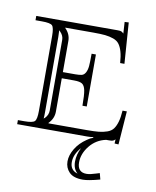

<svg xmlns="http://www.w3.org/2000/svg" viewBox="-78 -556 645 795"><g transform="rotate(10 244.5 -158.0)"><path d="M294.9 51.8Q267.1 82.5 267.1 115.2Q267.1 149.4 298.8 158.2Q279.8 141.6 279.8 110.8Q279.8 81.1 294.9 51.8ZM311 0H17.1V-17.1H43.9Q79.1 -17.1 87.6 -25.9Q96.2 -34.7 96.2 -69.8V-384.8Q96.2 -419.9 87.6 -428.5Q79.1 -437 43.9 -437H17.1V-455.1H358.9Q370.1 -455.1 374.5 -453.4Q378.9 -451.7 384.8 -445.8L381.8 -494.1L398.9 -495.1L411.1 -323.2H393.1Q391.1 -352.1 385.7 -370.6Q380.4 -389.2 371.8 -400.9Q363.3 -412.6 346.9 -418.5Q330.6 -424.3 311.8 -426.3Q293 -428.2 262.2 -428.2H144V-426.8Q166 -404.8 166 -376V-245.1H217.8Q236.3 -245.1 245.6 -247.6Q254.9 -250 261 -261Q267.1 -272 268.6 -289.3Q270 -306.6 270 -340.8H288.1V-122.1H270Q270 -167 266.1 -186.3Q262.2 -205.6 252.2 -212.4Q242.2 -219.2 217.8 -219.2H166V-79.1Q166 -49.8 144 -27.8V-25.9H306.2Q336.9 -25.9 355.7 -27.8Q374.5 -29.8 390.9 -35.6Q407.2 -41.5 415.8 -53.2Q424.3 -64.9 429.7 -83.5Q435.1 -102.1 437 -130.9H455.1L444.8 9.8L428.2 8.8L429.2 -8.8Q423.8 -3.4 419.2 -1.7Q414.6 0 402.8 0H391.1Q349.6 8.8 323.2 41.7Q296.9 74.7 296.9 110.8Q296.9 152.8 335 152.8Q343.3 152.8 353.8 150.4Q364.3 147.9 375 144.5Q385.7 141.1 389.2 140.1L396 166Q347.2 179.2 324.2 179.2Q284.7 179.2 266.8 160.6Q249 142.1 249 115.2Q249 89.4 265.6 61.8Q282.2 34.2 312 14.2Q324.7 4.9 336.9 1V-2Q325.2 0 311 0ZM140.1 -79.1V-376Q140.1 -394 126 -408.2L121.1 -413.1Q122.1 -401.9 122.1 -384.8V-69.8Q122.1 -51.8 121.1 -42L126 -45.9Q140.1 -60.1 140.1 -79.1Z"/></g></svg>

Font: FoglihtenNo01
Style: Regular
Weight: 500
Version: Version 0.61